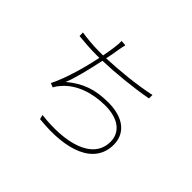

<svg xmlns="http://www.w3.org/2000/svg" viewBox="-158 -1032 1316 1316"><g transform="rotate(45 500.0 -374.5)"><path d="M769 -653C648 -626 490 -611 367 -606C375 -644 381 -677 384 -698C387 -718 392 -745 397 -762L358 -765C359 -744 357 -724 354 -702C351 -679 346 -645 338 -605C324 -605 310 -605 297 -605C241 -605 168 -612 129 -619L130 -585C184 -580 240 -575 298 -575H332C309 -464 269 -318 219 -218L249 -206C258 -224 268 -238 282 -253C353 -335 470 -373 591 -373C724 -373 793 -311 793 -223C793 -45 570 6 333 -23L341 9C619 39 823 -34 823 -224C823 -327 747 -403 592 -403C463 -403 376 -371 285 -295C311 -354 340 -477 361 -576C483 -580 640 -595 769 -619Z"/></g></svg>

Font: Noto Sans CJK Thin
Style: Regular
Weight: 100
Designer: Ryoko NISHIZUKA (kana & ideographs); Paul D. Hunt (Latin, Greek & Cyrillic); Wenlong ZHANG (bopomofo); Sandoll Communica
Foundry: Adobe Systems Incorporated
Version: Version 1.000;PS 1;hotconv 1.0.78;makeotf.lib2.5.61930